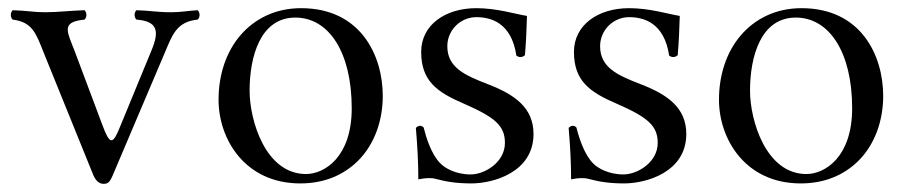

<svg xmlns="http://www.w3.org/2000/svg" viewBox="-20 -439 2222 470"><path d="M314 -391C365 -387 371 -364 351 -316L274 -129C256 -84 249 -84 231 -132L162 -316C160 -321 158 -326 156 -331C142 -367 135 -386 187 -391C193 -397 193 -408 187 -414C152 -413 121 -409 90 -409C63 -409 46 -413 11 -414C5 -408 5 -397 11 -391C59 -385 68 -358 87 -310L209 -9C213 0 221 11 233 11C243 11 248 9 256 -10L383 -309C401 -351 411 -386 464 -391C470 -397 470 -408 464 -414C443 -413 424 -409 399 -409C364 -409 349 -413 314 -414C308 -408 308 -397 314 -391Z M515 -195C515 -98 580 10 715 10C776 10 822 -12 855 -44C898 -86 917 -146 917 -204C917 -303 863 -419 717 -419C654 -419 603 -393 568 -352C533 -311 515 -255 515 -195ZM703 -396C785 -396 841 -311 841 -174C841 -54 774 -13 729 -13C630 -13 591 -144 591 -217C591 -300 617 -396 703 -396Z M998 -126C1002 -79 1004 -40 1004 0C1014 -2 1023 -3 1028 -3C1035 -3 1040 -3 1047 -1C1073 6 1099 10 1134 10C1187 10 1286 -17 1286 -111C1286 -176 1239 -208 1174 -233C1117 -255 1075 -274 1075 -326C1075 -365 1107 -397 1146 -397C1181 -397 1232 -384 1244 -303C1250 -298 1259 -298 1265 -304C1268 -338 1269 -369 1270 -400C1240 -405 1196 -419 1146 -419C1070 -419 1011 -378 1011 -312C1011 -242 1048 -214 1116 -185C1194 -151 1216 -130 1216 -89C1216 -42 1167 -12 1132 -12C1095 -12 1069 -28 1059 -38C1036 -60 1023 -103 1017 -127C1011 -133 1004 -132 998 -126Z M1372 -126C1376 -79 1378 -40 1378 0C1388 -2 1397 -3 1402 -3C1409 -3 1414 -3 1421 -1C1447 6 1473 10 1508 10C1561 10 1660 -17 1660 -111C1660 -176 1613 -208 1548 -233C1491 -255 1449 -274 1449 -326C1449 -365 1481 -397 1520 -397C1555 -397 1606 -384 1618 -303C1624 -298 1633 -298 1639 -304C1642 -338 1643 -369 1644 -400C1614 -405 1570 -419 1520 -419C1444 -419 1385 -378 1385 -312C1385 -242 1422 -214 1490 -185C1568 -151 1590 -130 1590 -89C1590 -42 1541 -12 1506 -12C1469 -12 1443 -28 1433 -38C1410 -60 1397 -103 1391 -127C1385 -133 1378 -132 1372 -126Z M1740 -195C1740 -98 1805 10 1940 10C2001 10 2047 -12 2080 -44C2123 -86 2142 -146 2142 -204C2142 -303 2088 -419 1942 -419C1879 -419 1828 -393 1793 -352C1758 -311 1740 -255 1740 -195ZM1928 -396C2010 -396 2066 -311 2066 -174C2066 -54 1999 -13 1954 -13C1855 -13 1816 -144 1816 -217C1816 -300 1842 -396 1928 -396Z"/></svg>

Font: Libertinus Serif Display
Style: Regular
Weight: 400
Designer: Philipp H. Poll, Khaled Hosny
Foundry: Caleb Maclennan
Version: Version 7.050;RELEASE